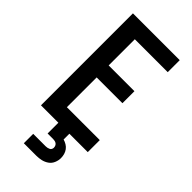

<svg xmlns="http://www.w3.org/2000/svg" viewBox="-293 -800 1085 1085"><g transform="rotate(45 250.0 -257.5)"><path d="M67 0V-735H441V-639H178V-430H384V-334H178V-96H441V0ZM150 220V145H250Q257 145 263.5 143.5Q270 142 276 139Q282 136 285 130Q288 124 288 118Q288 110 285 103.5Q282 97 276.5 93Q271 89 264 87.5Q257 86 250 86H206V0H294V46Q308 50 320.5 57.5Q333 65 341.5 76.5Q350 88 354 102Q358 116 358 131Q358 150 350 169Q342 188 325.5 199.5Q309 211 289.5 215.5Q270 220 250 220Z"/></g></svg>

Font: Iosevka SS04
Style: Bold
Weight: 700
Monospace: yes
Designer: Belleve Invis
Foundry: Belleve Invis
Version: Version 19.0.0; ttfautohint (v1.8.4)